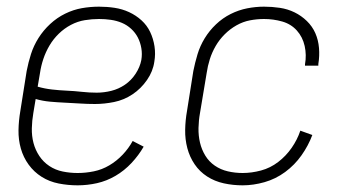

<svg xmlns="http://www.w3.org/2000/svg" viewBox="-20 -548 1040 576"><path d="M213 8Q184 8 156 2.5Q128 -3 105 -17.5Q82 -32 66 -54Q50 -76 42.5 -102.5Q35 -129 35.5 -157.5Q36 -186 41 -215L60 -335Q65 -361 73 -386Q81 -411 95.5 -434Q110 -457 130.5 -476Q151 -495 175.5 -507Q200 -519 225.5 -523.5Q251 -528 277 -528Q301 -528 324 -524.5Q347 -521 367.5 -511.5Q388 -502 404.5 -487Q421 -472 430.5 -452Q440 -432 443.5 -409Q447 -386 443 -363Q439 -334 421 -308Q403 -282 377.5 -265Q352 -248 322.5 -242Q293 -236 265 -236Q242 -236 219.5 -237.5Q197 -239 174.5 -240Q152 -241 130 -243Q108 -245 87 -251L80 -209Q76 -186 75.5 -163Q75 -140 80.5 -119Q86 -98 98 -80Q110 -62 128 -50Q146 -38 168 -33.5Q190 -29 213 -29Q237 -29 261.5 -34Q286 -39 308 -52Q330 -65 348 -84Q366 -103 378 -125L411 -108Q396 -82 374.5 -59Q353 -36 326.5 -20.5Q300 -5 271 1.5Q242 8 213 8ZM270 -270Q292 -270 314 -275.5Q336 -281 355 -294Q374 -307 387 -327Q400 -347 404 -368Q407 -386 404 -403.5Q401 -421 393.5 -435.5Q386 -450 373.5 -461.5Q361 -473 345.5 -479.5Q330 -486 312.5 -488.5Q295 -491 277 -491Q256 -491 234.5 -487.5Q213 -484 193 -473.5Q173 -463 156.5 -447Q140 -431 128.5 -411.5Q117 -392 110 -371Q103 -350 100 -329L93 -288Q114 -282 136 -279.5Q158 -277 180.5 -276Q203 -275 225.5 -272.5Q248 -270 270 -270Z M708 8Q679 8 651.5 2Q624 -4 601.5 -18.5Q579 -33 564 -55Q549 -77 542 -103.5Q535 -130 535.5 -158.5Q536 -187 541 -215L560 -335Q565 -360 572.5 -385Q580 -410 594 -433Q608 -456 628 -475Q648 -494 672 -506Q696 -518 721.5 -523Q747 -528 772 -528Q796 -528 819.5 -524.5Q843 -521 863.5 -511Q884 -501 900.5 -485Q917 -469 926 -448.5Q935 -428 937 -404Q939 -380 935 -356Q935 -355 935 -353.5Q935 -352 935 -351H895Q895 -352 895 -353Q895 -354 895 -355Q900 -383 894 -410Q888 -437 870.5 -456.5Q853 -476 826.5 -483.5Q800 -491 772 -491Q751 -491 730 -487Q709 -483 689.5 -472Q670 -461 654 -445Q638 -429 627 -410Q616 -391 609.5 -370.5Q603 -350 600 -329L580 -209Q576 -187 575.5 -164Q575 -141 580 -120Q585 -99 596 -81Q607 -63 624.5 -51Q642 -39 663.5 -34Q685 -29 708 -29Q735 -29 763 -36.5Q791 -44 814.5 -62Q838 -80 855 -104.5Q872 -129 881 -156L917 -143Q905 -111 884.5 -82Q864 -53 835.5 -32Q807 -11 773.5 -1.5Q740 8 708 8Z"/></svg>

Font: Iosevka SS04 Extralight
Style: Italic
Weight: 200
Italic angle: -9°
Monospace: yes
Designer: Belleve Invis
Foundry: Belleve Invis
Version: Version 19.0.0; ttfautohint (v1.8.4)